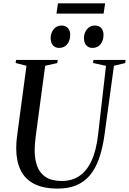

<svg xmlns="http://www.w3.org/2000/svg" viewBox="-20 -1094 755 1124"><path d="M647 -709 592 -306Q581 -226.5 560.2 -167Q539.5 -107.5 506.5 -68.2Q473.5 -29 427 -9.5Q380.5 10 318.5 10Q232.5 10 178.8 -18.2Q125 -46.5 100 -99.2Q75 -152 75 -225.5Q75 -242 76 -259.2Q77 -276.5 79.5 -294.5L135 -709L71.5 -725L74 -743H318L315.5 -725L244.5 -709L189.5 -299Q186.5 -276.5 184.8 -254.5Q183 -232.5 183 -212Q183 -161.5 197.8 -121.2Q212.5 -81 247.2 -57.8Q282 -34.5 342 -34.5Q400 -34.5 443.8 -63.2Q487.5 -92 516 -153.2Q544.5 -214.5 555 -312L600.5 -708.5L524.5 -725L527 -743H715L713 -725ZM326.5 -813.5Q303.5 -813.5 290 -828.8Q276.5 -844 276.5 -871.5Q276.5 -900.5 294 -922.5Q311.5 -944.5 340 -944.5Q365.5 -944.5 378.2 -928.8Q391 -913 391 -891Q391 -857 373.5 -835.2Q356 -813.5 326.5 -813.5ZM521.5 -813.5Q498.5 -813.5 485 -828.8Q471.5 -844 471.5 -871.5Q471.5 -900.5 489 -922.5Q506.5 -944.5 535 -944.5Q561 -944.5 573.5 -928.8Q586 -913 586 -891Q586 -857 568.8 -835.2Q551.5 -813.5 521.5 -813.5ZM319.5 -1074.5H595.5L586.5 -1014.5H310.5Z"/></svg>

Font: Merriweather 144pt
Style: Italic
Weight: 400
Italic angle: -7.8°
Version: Version 2.101